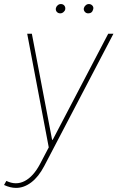

<svg xmlns="http://www.w3.org/2000/svg" viewBox="-36 -710 579 936"><path d="M41.9 206Q14.2 206 -16.3 191.8L-5 171.9Q41.9 194.6 84.3 172.6Q126.8 150.6 159.1 89.5L201.7 8.5L96.6 -545.5H119.3L218 -28.4H220.9L491.5 -545.5H517L179.7 99.4Q152 152.3 116.1 179.3Q80.3 206.3 41.9 206ZM394.2 -644.9Q383.5 -644.9 377.1 -652.9Q370.7 -660.9 372.9 -670.5Q374.6 -677.9 381.6 -684.1Q388.5 -690.3 397 -690.3Q407.7 -690.3 414.4 -682.7Q421.2 -675.1 418.3 -664.8Q413.4 -644.9 394.2 -644.9ZM257.8 -644.9Q247.2 -644.9 240.8 -652.3Q234.4 -659.8 236.5 -670.5Q238.3 -678.3 245.2 -684.3Q252.1 -690.3 260.7 -690.3Q271.3 -690.3 277.5 -682.9Q283.7 -675.4 282 -664.8Q280.9 -657.3 273.6 -651.1Q266.3 -644.9 257.8 -644.9Z"/></svg>

Font: Inter Thin  BETA
Style: Italic
Weight: 100
Italic angle: -9.39999°
Designer: Rasmus Andersson
Foundry: rsms
Version: Version 3.011;git-f93a4a705